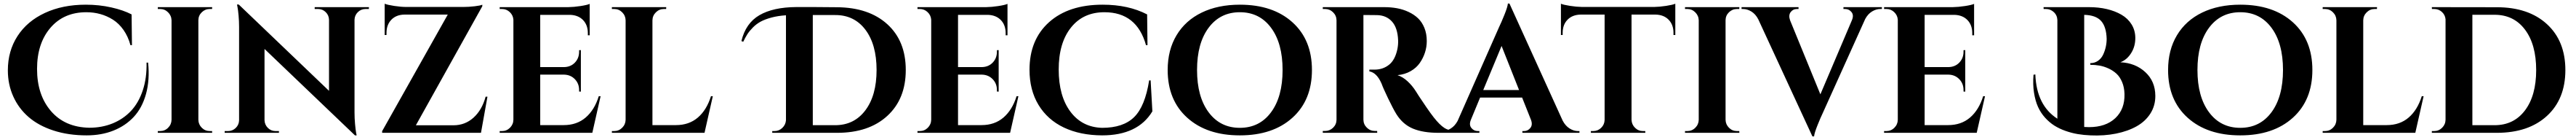

<svg xmlns="http://www.w3.org/2000/svg" viewBox="-20 -740 14394 780"><path d="M798.8 -391.1H807.6Q817.4 -294.4 795.9 -216.8Q774.4 -139.2 727.8 -89.1Q681.2 -39.1 614 -12.5Q546.9 14.2 464.4 14.2Q361.8 14.2 278.6 -12.9Q195.3 -40 139.6 -88.1Q84 -136.2 54 -202.9Q23.9 -269.5 23.9 -348.1Q23.9 -456.1 77.9 -539.1Q131.8 -622.1 231 -668Q330.1 -713.9 459 -713.9Q534.2 -713.9 601.8 -698.7Q669.4 -683.6 715.3 -659.7L717.3 -488.3H709Q695.8 -536.6 670.2 -573Q644.5 -609.4 611.1 -630.4Q577.6 -651.4 540.5 -661.6Q503.4 -671.9 462.4 -671.9Q336.4 -671.9 261.7 -585Q187 -498 187 -356Q187 -211.4 264.6 -121.3Q342.3 -31.2 478.5 -28.3Q549.8 -28.3 609.4 -52.5Q668.9 -76.7 711.7 -121.8Q754.4 -167 777.6 -236.1Q800.8 -305.2 798.8 -391.1Z M1165 -9.8 1165.5 0H861.8V-9.8H874.5Q900.9 -9.8 919.4 -28.3Q938 -46.9 938.5 -72.8V-627.4Q937.5 -653.3 918.9 -671.6Q900.4 -689.9 874.5 -689.9H861.8V-700.2H1165.5L1165 -689.9H1152.3Q1126.5 -689.9 1107.7 -671.9Q1088.9 -653.8 1088.4 -627.9V-72.8Q1088.9 -46.9 1107.4 -28.3Q1126 -9.8 1152.3 -9.8Z M1738.3 -700.2H2041.5L2041 -689.9H2022.9Q1997.6 -689.9 1979.7 -672.6Q1961.9 -655.3 1960.9 -630.4V-113.8Q1960.9 -80.6 1963.9 -48.6Q1966.8 -16.6 1969.7 -1L1972.7 14.2H1963.4L1458 -467.3V-70.3Q1459 -44.9 1476.8 -27.3Q1494.6 -9.8 1520 -9.8H1538.6V0H1235.4V-9.8H1253.9Q1279.3 -9.8 1297.4 -27.3Q1315.4 -44.9 1315.9 -70.3V-589.8Q1315.9 -623 1313 -654.3Q1310.1 -685.5 1307.1 -700.2L1304.2 -714.8H1314L1818.4 -233.9V-629.4Q1817.9 -654.8 1800 -672.4Q1782.2 -689.9 1756.8 -689.9H1738.3Z M2693.4 -201.2H2703.6L2667.5 0H2115.2V-9.3L2481.9 -658.7H2240.2Q2194.3 -658.2 2167 -630.4Q2139.6 -602.5 2139.6 -556.6V-544.9H2129.4V-719.2Q2144.5 -712.9 2182.6 -707Q2220.7 -701.2 2251 -701.2H2568.8Q2599.1 -701.2 2632.6 -705.1Q2666 -709 2674.8 -713.9V-705.1L2303.7 -42H2513.7Q2578.6 -42 2626 -84.7Q2673.3 -127.4 2693.4 -201.2Z M3325.7 -204.1H3335.9L3289.6 0H2772V-9.8H2784.7Q2811 -9.8 2829.6 -28.3Q2848.1 -46.9 2848.6 -72.8V-630.4Q2846.7 -655.3 2828.4 -672.6Q2810.1 -689.9 2784.7 -689.9H2772V-700.2H3155.3Q3186.5 -700.7 3223.4 -706.3Q3260.3 -711.9 3274.9 -718.3V-543.5H3264.6V-555.2Q3264.6 -600.1 3238.3 -627.7Q3211.9 -655.3 3167 -657.2H2998.5V-366.2H3131.3Q3168.5 -366.7 3192.1 -391.1Q3215.8 -415.5 3215.8 -452.1V-460.4L3225.6 -460.9V-229.5L3215.8 -230V-238.3Q3215.8 -274.4 3192.1 -298.8Q3168.5 -323.2 3132.3 -324.2H2998.5V-43H3129.9Q3203.1 -43 3252.4 -85.2Q3301.8 -127.4 3325.7 -204.1Z M3952.6 -204.1H3962.9L3916.5 0H3398.9V-9.8H3411.6Q3438 -9.8 3456.5 -28.3Q3475.1 -46.9 3475.6 -72.8V-627Q3475.1 -652.8 3456.5 -671.4Q3438 -689.9 3411.6 -689.9H3398.9V-700.2H3702.6L3702.1 -689.9H3689.9Q3663.6 -689.9 3644.8 -671.4Q3626 -652.8 3625.5 -627V-43H3756.8Q3830.1 -43 3879.4 -85.2Q3928.7 -127.4 3952.6 -204.1Z M4132.8 -507.3 4122.6 -511.2Q4146.5 -610.8 4223.1 -655.3Q4299.8 -699.7 4428.7 -700.7Q4513.2 -701.2 4657.2 -699.7Q4835 -698.2 4938 -605Q5041 -511.7 5041 -350.1Q5041 -188.5 4937.7 -94.2Q4834.5 0 4657.2 0H4294.9V-9.8H4307.6Q4332.5 -9.8 4351.1 -27.3Q4369.6 -44.9 4371.6 -69.8V-654.8Q4326.2 -651.9 4290 -642.1Q4253.9 -632.3 4230 -619.4Q4206.1 -606.4 4186.8 -586.9Q4167.5 -567.4 4156 -549.6Q4144.5 -531.7 4132.8 -507.3ZM4521.5 -656.2V-42.5H4645Q4752 -42 4814.9 -125Q4877.9 -208 4877.9 -350.1Q4877.9 -492.2 4815.2 -574.7Q4752.4 -657.2 4645 -656.2Z M5660.2 -204.1H5670.4L5624 0H5106.4V-9.8H5119.1Q5145.5 -9.8 5164.1 -28.3Q5182.6 -46.9 5183.1 -72.8V-630.4Q5181.2 -655.3 5162.8 -672.6Q5144.5 -689.9 5119.1 -689.9H5106.4V-700.2H5489.7Q5521 -700.7 5557.9 -706.3Q5594.7 -711.9 5609.4 -718.3V-543.5H5599.1V-555.2Q5599.1 -600.1 5572.8 -627.7Q5546.4 -655.3 5501.5 -657.2H5333V-366.2H5465.8Q5502.9 -366.7 5526.6 -391.1Q5550.3 -415.5 5550.3 -452.1V-460.4L5560.1 -460.9V-229.5L5550.3 -230V-238.3Q5550.3 -274.4 5526.6 -298.8Q5502.9 -323.2 5466.8 -324.2H5333V-43H5464.4Q5537.6 -43 5586.9 -85.2Q5636.2 -127.4 5660.2 -204.1Z M6400.9 -292H6409.2L6418.9 -119.6Q6337.9 14.2 6138.2 14.2Q6015.6 13.7 5924.3 -29.5Q5833 -72.8 5782.7 -155.5Q5732.4 -238.3 5732.4 -351.1Q5732.4 -519 5841.8 -616.5Q5951.2 -713.9 6141.1 -713.9Q6284.7 -713.9 6389.6 -659.7L6391.6 -488.3H6383.3Q6332 -671.9 6150.9 -671.9Q6032.2 -671.9 5963.9 -586.2Q5895.5 -500.5 5895.5 -353Q5895.5 -205.1 5960.9 -117.9Q6026.4 -30.8 6138.2 -27.8Q6255.9 -27.8 6316.9 -87.4Q6377.9 -147 6400.9 -292Z M6907.7 -713.9Q7092.3 -713.9 7201.4 -616Q7310.5 -518.1 7310.5 -350.1Q7310.5 -182.1 7201.4 -84Q7092.3 14.2 6907.7 14.2Q6723.1 14.2 6613.8 -84Q6504.4 -182.1 6504.4 -350.1Q6504.4 -461.4 6554 -543.7Q6603.5 -626 6694.6 -669.9Q6785.6 -713.9 6907.7 -713.9ZM6733.2 -114.5Q6797.9 -27.8 6907.7 -27.8Q7017.6 -27.8 7082 -114.5Q7146.5 -201.2 7146.5 -350.1Q7146.5 -499 7082 -585.4Q7017.6 -671.9 6907.7 -671.9Q6797.9 -671.9 6733.2 -585.4Q6668.5 -499 6668.5 -350.1Q6668.5 -201.2 6733.2 -114.5Z M7371.1 -700.2H7714.4Q7752 -700.2 7785.6 -694.1Q7819.3 -688 7850.3 -673.6Q7881.3 -659.2 7903.6 -637.9Q7925.8 -616.7 7939 -584.2Q7952.1 -551.8 7952.1 -511.2Q7952.1 -478.5 7942.1 -447.5Q7932.1 -416.5 7913.1 -389.2Q7894 -361.8 7861.8 -343.5Q7829.6 -325.2 7788.6 -321.3Q7818.4 -311.5 7845 -286.9Q7871.6 -262.2 7890.1 -232.9Q7893.6 -227.1 7908.9 -203.4Q7924.3 -179.7 7949.5 -143.3Q7974.6 -106.9 7991.2 -85.9Q8024.4 -43.9 8050.5 -27.3Q8076.7 -10.7 8114.7 -10.3V0H8017.6Q7931.6 0 7875 -23.4Q7818.4 -46.9 7782.7 -103.5Q7764.2 -133.3 7736.1 -191.7Q7708 -250 7699.2 -274.9Q7672.4 -335.4 7631.3 -342.3V-352.1H7662.1Q7707.5 -352.5 7741.5 -379.4Q7775.4 -406.2 7788.1 -467.3Q7793 -492.7 7792 -516.1Q7789.1 -585.4 7757.6 -620.1Q7726.1 -654.8 7674.3 -655.8Q7659.7 -656.2 7631.1 -656.2Q7602.5 -656.2 7598.1 -656.2V-72.8Q7598.6 -46.9 7617.4 -28.6Q7636.2 -10.3 7662.6 -10.3H7674.8L7675.3 0H7371.1V-10.3H7383.8Q7409.7 -10.3 7428.5 -28.3Q7447.3 -46.4 7447.8 -72.3V-627.4Q7447.3 -653.3 7428.5 -671.6Q7409.7 -689.9 7383.8 -689.9H7371.1Z M8414.1 -720.2 8711.4 -67.9Q8726.6 -39.1 8749.8 -24.4Q8772.9 -9.8 8796.9 -9.8H8805.2V0H8486.3V-9.8H8495.1Q8517.1 -9.8 8531 -27.3Q8544.9 -44.9 8534.2 -72.8L8484.9 -196.3H8250L8198.7 -72.8Q8187 -44.9 8201.2 -27.3Q8215.3 -9.8 8237.3 -9.8H8246.1V0H8031.7V-9.8H8040.5Q8063.5 -9.8 8086.4 -24.2Q8109.4 -38.6 8124.5 -66.4L8356 -588.9Q8368.2 -613.8 8386 -657.7Q8403.8 -701.7 8405.3 -720.2ZM8267.6 -238.3H8467.8L8370.1 -483.9Z M8819.8 -701.2H9222.2Q9252.9 -701.7 9289.6 -707.3Q9326.2 -712.9 9340.8 -719.2V-544.9H9330.6V-556.6Q9330.6 -602.5 9303.5 -630.1Q9276.4 -657.7 9230.5 -658.7H9096.2V-72.3Q9097.2 -46.4 9115.7 -28.1Q9134.3 -9.8 9160.2 -9.8H9172.9L9173.3 0H8869.1V-9.8H8881.8Q8907.7 -9.8 8926.3 -27.6Q8944.8 -45.4 8945.8 -71.3V-658.7H8811.5Q8765.6 -657.7 8738.5 -630.1Q8711.4 -602.5 8711.4 -556.6V-544.9H8701.7V-719.2Q8716.3 -712.9 8752.7 -707.3Q8789.1 -701.7 8819.8 -701.2Z M9698.2 -9.8 9698.7 0H9395V-9.8H9407.7Q9434.1 -9.8 9452.6 -28.3Q9471.2 -46.9 9471.7 -72.8V-627.4Q9470.7 -653.3 9452.1 -671.6Q9433.6 -689.9 9407.7 -689.9H9395V-700.2H9698.7L9698.2 -689.9H9685.5Q9659.7 -689.9 9640.9 -671.9Q9622.1 -653.8 9621.6 -627.9V-72.8Q9622.1 -46.9 9640.6 -28.3Q9659.2 -9.8 9685.5 -9.8Z M10280.3 -700.2H10495.1V-689.9H10486.3Q10462.9 -689.9 10439.9 -676Q10417 -662.1 10401.9 -634.3L10165 -110.8Q10153.3 -86.9 10135.5 -42.7Q10117.7 1.5 10116.2 20H10106.9L9804.2 -632.8Q9789.1 -661.6 9765.9 -675.8Q9742.7 -689.9 9718.8 -689.9H9710.9V-700.2H10029.3V-689.9H10020.5Q9998.5 -689.9 9985.4 -672.6Q9972.2 -655.3 9981.9 -627.4L10151.4 -214.4L10327.6 -627.4Q10339.4 -655.3 10325.4 -672.6Q10311.5 -689.9 10289.1 -689.9H10280.3Z M11061 -204.1H11071.3L11024.9 0H10507.3V-9.8H10520Q10546.4 -9.8 10564.9 -28.3Q10583.5 -46.9 10584 -72.8V-630.4Q10582 -655.3 10563.7 -672.6Q10545.4 -689.9 10520 -689.9H10507.3V-700.2H10890.6Q10921.9 -700.7 10958.7 -706.3Q10995.6 -711.9 11010.3 -718.3V-543.5H11000V-555.2Q11000 -600.1 10973.6 -627.7Q10947.3 -655.3 10902.3 -657.2H10733.9V-366.2H10866.7Q10903.8 -366.7 10927.5 -391.1Q10951.2 -415.5 10951.2 -452.1V-460.4L10960.9 -460.9V-229.5L10951.2 -230V-238.3Q10951.2 -274.4 10927.5 -298.8Q10903.8 -323.2 10867.7 -324.2H10733.9V-43H10865.2Q10938.5 -43 10987.8 -85.2Q11037.1 -127.4 11061 -204.1Z M11398.4 -700.2H11651.9Q11705.6 -700.2 11751.7 -689.5Q11797.9 -678.7 11833.7 -658Q11869.6 -637.2 11890.1 -604.2Q11910.6 -571.3 11911.1 -529.8Q11911.6 -481.9 11887.9 -444.3Q11864.3 -406.7 11827.6 -393.1Q11911.6 -389.2 11967 -338.1Q12022.5 -287.1 12022.9 -206.5Q12023.4 -151.9 11995.6 -107.9Q11967.8 -64 11918.5 -36.4Q11869.1 -8.8 11803 4.4Q11736.8 17.6 11661.1 14.2Q11623.5 12.7 11589.8 7.1Q11556.2 1.5 11521.7 -10.5Q11487.3 -22.5 11459.2 -40Q11431.2 -57.6 11407 -84.2Q11382.8 -110.8 11367.4 -144.5Q11352.1 -178.2 11345 -223.9Q11337.9 -269.5 11342.3 -323.7L11352.5 -325.2Q11358.9 -153.3 11475.6 -78.6V-628.4Q11474.6 -654.8 11455.8 -672.4Q11437 -689.9 11411.6 -689.9H11398.9ZM11625.5 -657.2V-32.7Q11644 -31.7 11652.3 -31.7Q11746.1 -31.7 11799.6 -82Q11853 -132.3 11850.6 -216.8Q11849.6 -253.4 11837.4 -282.5Q11825.2 -311.5 11806.2 -329.1Q11787.1 -346.7 11761.7 -358.4Q11736.3 -370.1 11711.4 -374.5Q11686.5 -378.9 11659.7 -378.9L11659.2 -388.2Q11683.6 -388.2 11702.4 -401.1Q11721.2 -414.1 11731.2 -435.3Q11741.2 -456.5 11746.1 -479Q11751 -501.5 11751 -523.9Q11749 -591.3 11719.7 -623.5Q11690.4 -655.8 11625.5 -657.2Z M12497.6 -713.9Q12682.1 -713.9 12791.3 -616Q12900.4 -518.1 12900.4 -350.1Q12900.4 -182.1 12791.3 -84Q12682.1 14.2 12497.6 14.2Q12313 14.2 12203.6 -84Q12094.2 -182.1 12094.2 -350.1Q12094.2 -461.4 12143.8 -543.7Q12193.4 -626 12284.4 -669.9Q12375.5 -713.9 12497.6 -713.9ZM12323 -114.5Q12387.7 -27.8 12497.6 -27.8Q12607.4 -27.8 12671.9 -114.5Q12736.3 -201.2 12736.3 -350.1Q12736.3 -499 12671.9 -585.4Q12607.4 -671.9 12497.6 -671.9Q12387.7 -671.9 12323 -585.4Q12258.3 -499 12258.3 -350.1Q12258.3 -201.2 12323 -114.5Z M13511.7 -204.1H13522L13475.6 0H12958V-9.8H12970.7Q12997.1 -9.8 13015.6 -28.3Q13034.2 -46.9 13034.7 -72.8V-627Q13034.2 -652.8 13015.6 -671.4Q12997.1 -689.9 12970.7 -689.9H12958V-700.2H13261.7L13261.2 -689.9H13249Q13222.7 -689.9 13203.9 -671.4Q13185.1 -652.8 13184.6 -627V-43H13315.9Q13389.2 -43 13438.5 -85.2Q13487.8 -127.4 13511.7 -204.1Z M13567.9 -700.2 13930.7 -699.7Q14107.9 -699.7 14210.9 -605.7Q14314 -511.7 14314 -349.6Q14314 -188 14210.9 -94Q14107.9 0 13930.7 0H13567.9V-9.8H13580.6Q13606.9 -9.8 13625.5 -28.3Q13644 -46.9 13644.5 -72.8V-632.8Q13642.1 -657.2 13624 -673.6Q13606 -689.9 13581.1 -689.9H13568.4ZM13794.4 -657.7V-42.5H13918.5Q14025.9 -42.5 14088.4 -125Q14150.9 -207.5 14150.9 -349.6Q14150.9 -492.2 14088.4 -575Q14025.9 -657.7 13918.5 -657.7Z"/></svg>

Font: Cinzel Decorative Bold
Style: Regular
Weight: 700
Designer: Natanael Gama
Version: Version 1.001;PS 001.001;hotconv 1.0.56;makeotf.lib2.0.21325